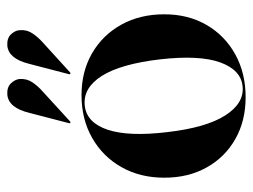

<svg xmlns="http://www.w3.org/2000/svg" viewBox="-105 -592 707 537"><g transform="rotate(-90 248.5 -323.5)"><path d="M251 -449Q317 -449 368 -419.5Q419 -390 448 -337.8Q477 -285.5 477 -217.5Q477 -150.5 447.2 -99.2Q417.5 -48 365 -19Q312.5 10 245 10Q179 10 128.2 -18.8Q77.5 -47.5 48.8 -98.8Q20 -150 20 -217.5Q20 -285 49.5 -337.2Q79 -389.5 131.2 -419.2Q183.5 -449 251 -449ZM275.5 1.5Q321.5 -3 342.5 -61.2Q363.5 -119.5 351 -229.5Q338 -340 304.5 -392.5Q271 -445 222 -440Q174 -435 154.2 -376Q134.5 -317 147.5 -209Q160 -100.5 194.2 -47Q228.5 6.5 275.5 1.5ZM338.5 -595.5Q352.5 -652.5 388.5 -656.5Q409.5 -658 420.5 -646.8Q431.5 -635.5 432.5 -623Q434.5 -602.5 424 -586.8Q413.5 -571 398.5 -557.5L315.5 -482Q312.5 -479 310 -480.5Q308.5 -482.5 310 -486ZM201.5 -595.5Q215.5 -653 252 -656.5Q272.5 -658 283.5 -646.8Q294.5 -635.5 296 -623Q297.5 -602.5 287 -586.8Q276.5 -571 261 -557.5L178.5 -482Q175.5 -479 173 -480.5Q171.5 -482 173 -486Z"/></g></svg>

Font: Fraunces 144pt S000 SemiBold
Style: Regular
Weight: 600
Version: Version 1.000; ttfautohint (v1.8.3)